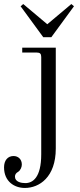

<svg xmlns="http://www.w3.org/2000/svg" viewBox="-58 -692 398 950"><path d="M44 -661 156 -508H196L308 -661L295 -672L176 -572L57 -672ZM-38 136C-38 206 13 238 65 238C136 238 218 185 218 43V-456H52V-432H124C140 -432 146 -426 146 -410V71C146 187 104 214 67 214C47 214 16 208 16 182C16 172 21 164 32 158C44 150 50 134 50 122C50 96 32 80 9 80C-20 80 -38 102 -38 136Z"/></svg>

Font: Old Standard
Style: Regular
Weight: 400
Designer: Alexey Kryukov <alexios@thessalonica.org.ru>
Version: Version 2.0